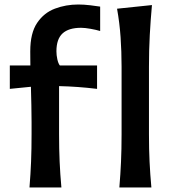

<svg xmlns="http://www.w3.org/2000/svg" viewBox="-20 -829 762 849"><path d="M110.4 0Q115.2 -59.1 117.4 -114.3Q119.6 -169.4 119.6 -236.3V-289.6Q119.6 -324.2 118.7 -363.5Q117.7 -402.8 116.7 -445.3L23.4 -436V-539.6H114.3Q114.3 -555.2 114 -570.8Q113.8 -586.4 113.8 -602.1Q113.8 -682.6 144 -727.5Q174.3 -772.5 222.9 -790.8Q271.5 -809.1 326.2 -809.1Q350.6 -809.1 379.2 -805.7Q407.7 -802.2 422.9 -799.8V-691.9Q404.8 -697.3 379.9 -701.7Q355 -706.1 338.4 -706.1Q283.7 -706.1 256.6 -681.2Q229.5 -656.2 229.5 -602.1Q229.5 -585 233.6 -566.4Q237.8 -547.9 244.6 -539.6H409.2V-436Q365.2 -441.4 324 -444.3Q282.7 -447.3 241.2 -448.2V-236.3Q241.2 -169.4 243.7 -114.3Q246.1 -59.1 251.5 0ZM507.8 0Q512.7 -58.6 515.1 -113.5Q517.6 -168.5 517.6 -235.4V-534.2Q517.6 -601.1 513.2 -664.6Q508.8 -728 497.6 -790.5L651.9 -806.6Q646 -741.7 642.3 -674.3Q638.7 -606.9 638.7 -534.2V-235.4Q638.7 -168.5 641.4 -113.5Q644 -58.6 649.4 0Z"/></svg>

Font: Pinar SemiBold
Style: Regular
Weight: 600
Designer: Amin Abedi
Version: Version 3.000